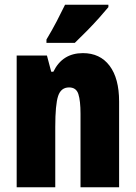

<svg xmlns="http://www.w3.org/2000/svg" viewBox="-20 -786 569 806"><path d="M328 -563Q400 -563 440 -510Q480 -457 480 -360V0H318V-308Q318 -363 309 -391Q300 -419 270 -419Q236 -419 224 -383Q212 -347 212 -253V0H50V-553H177L195 -485H204Q242 -563 328 -563ZM435 -756Q421 -739 397.5 -712.5Q374 -686 346.5 -658Q319 -630 294 -606H175V-620Q199 -660 218 -696.5Q237 -733 253 -766H435Z"/></svg>

Font: Noto Sans Khmer UI ExtraCondensed Black
Style: Regular
Weight: 900
Width: 2
Designer: Danh Hong and the Monotype Design Team
Foundry: Monotype Imaging Inc.
Version: Version 2.002; ttfautohint (v1.8.4.7-5d5b)